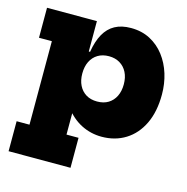

<svg xmlns="http://www.w3.org/2000/svg" viewBox="-113 -684 977 1002"><g transform="rotate(15 375.0 -183.0)"><path d="M21.5 210V48H91V-403H21.5V-565H291V-354.5L288 -295V-268L291 -175V48H356V210ZM470 11.5Q411.5 11.5 360 -14.5Q308.5 -40.5 268.2 -94.8Q228 -149 203.5 -233.5L288 -281.5Q288 -245 301.5 -217.8Q315 -190.5 340 -175.2Q365 -160 400 -160Q435 -160 460 -175.2Q485 -190.5 498.5 -218Q512 -245.5 512 -282.5Q512 -319.5 498.2 -346.8Q484.5 -374 459.2 -389.2Q434 -404.5 400 -404.5Q365.5 -404.5 340.2 -389.2Q315 -374 301.5 -346.5Q288 -319 288 -281.5L274 -401H298Q307.5 -459.5 329.2 -498.5Q351 -537.5 386.5 -557Q422 -576.5 473 -576.5Q531.5 -576.5 577 -552.5Q622.5 -528.5 654 -487.2Q685.5 -446 701.8 -393.2Q718 -340.5 718 -282.5Q718 -190 686.5 -124.2Q655 -58.5 599 -23.5Q543 11.5 470 11.5Z"/></g></svg>

Font: Hepta Slab ExtraLight ExtraBold
Style: Regular
Weight: 800
Version: Version 1.102